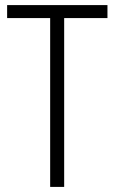

<svg xmlns="http://www.w3.org/2000/svg" viewBox="-20 -734 450 754"><path d="M232 0V-663H402V-714H8V-663H177V0Z"/></svg>

Font: Noto Sans Thai Looped Condensed Light
Style: Regular
Weight: 300
Width: 3
Designer: Sasikarn Vongin, Ben Mitchell
Foundry: The Fontpad Ltd
Version: Version 1.001